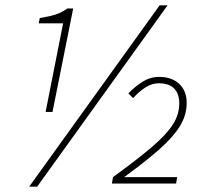

<svg xmlns="http://www.w3.org/2000/svg" viewBox="-20 -692 780 724"><path d="M152 -270 218 -604H126L130 -624Q168 -630 190.5 -637.5Q213 -645 234 -660H256L178 -270ZM90 12 582 -672H612L120 12ZM402 0 406 -24Q498 -91 552.5 -137.5Q607 -184 631.5 -222Q656 -260 656 -302Q656 -338 637 -358Q618 -378 578 -378Q553 -378 528 -362Q503 -346 482 -322L464 -340Q487 -364 516.5 -383Q546 -402 580 -402Q628 -402 656 -375.5Q684 -349 684 -304Q684 -258 658.5 -216.5Q633 -175 581 -129Q529 -83 448 -24H648L644 0Z"/></svg>

Font: Source Sans 3
Style: Italic
Weight: 200
Italic angle: -11°
Designer: Paul D. Hunt
Foundry: Adobe
Version: Version 3.046;hotconv 1.0.118;makeotfexe 2.5.65603